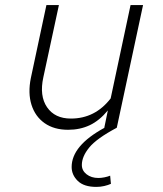

<svg xmlns="http://www.w3.org/2000/svg" viewBox="-20 -501 640 753"><path d="M358 232Q309 232 285 208.5Q261 185 261 154Q261 70 390 0H389L403 -68Q370 -28 332 -10Q294 8 247 8Q192 8 155 -18Q118 -44 103.5 -90Q89 -136 101 -195L162 -481H211L150 -198Q134 -125 164.5 -80.5Q195 -36 258 -36Q353 -36 414 -115L492 -481H541L438 0Q359 42 330 77.5Q301 113 301 146Q301 168 319.5 182.5Q338 197 366 197Q377 197 389.5 194.5Q402 192 412 188L415 220Q404 225 389 228.5Q374 232 358 232Z"/></svg>

Font: Red Hat Mono
Style: Italic
Weight: 300
Italic angle: -12°
Monospace: yes
Designer: Pentagram, MCKL
Foundry: Pentagram, MCKL
Version: Version 1.023